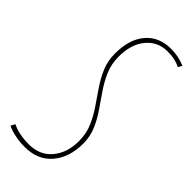

<svg xmlns="http://www.w3.org/2000/svg" viewBox="-254 -750 799 799"><g transform="rotate(45 146.0 -350.0)"><path d="M311 -693 301 -676Q282 -685 265 -688.5Q248 -692 225 -692Q168 -692 132 -649Q96 -606 96 -533Q96 -489 111.5 -453Q127 -417 149.5 -384Q172 -351 194.5 -318.5Q217 -286 232.5 -250Q248 -214 248 -172Q248 -91 205 -40.5Q162 10 86 10Q57 10 29 4.5Q1 -1 -19 -11L-9 -30Q31 -10 90 -10Q154 -10 191 -54Q228 -98 228 -167Q228 -211 212.5 -247Q197 -283 174.5 -316Q152 -349 129.5 -382Q107 -415 91.5 -451Q76 -487 76 -531Q76 -615 116.5 -662.5Q157 -710 228 -710Q272 -710 311 -693Z"/></g></svg>

Font: Georama Condensed Thin
Style: Italic
Weight: 100
Width: 3
Italic angle: -9°
Designer: Jean-Baptiste Levee
Foundry: Production Type
Version: Version 1.000